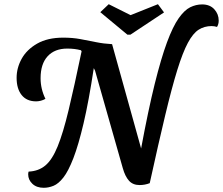

<svg xmlns="http://www.w3.org/2000/svg" viewBox="-20 -870 1060 913"><path d="M188 23Q154 23 134 4Q114 -15 114 -41Q114 -48 116 -54Q163 -56 195.5 -83Q228 -110 254 -173.5Q280 -237 306.5 -347.5Q333 -458 368 -626L365 -631Q336 -639 300 -639Q240 -639 206.5 -602.5Q173 -566 173 -498Q173 -447 196 -400Q186 -394 174 -391Q162 -388 152 -388Q107 -388 83 -418Q59 -448 59 -500Q59 -547 83 -590.5Q107 -634 156.5 -662.5Q206 -691 281 -691Q325 -691 362.5 -684Q400 -677 437 -669.5Q474 -662 513 -660L651 -164Q685 -347 715.5 -470Q746 -593 774 -668.5Q802 -744 829.5 -783Q857 -822 884.5 -835.5Q912 -849 941 -849Q978 -849 999 -826Q1020 -803 1020 -772Q1020 -755 1012 -742Q999 -746 986 -746Q952 -746 925 -729Q898 -712 873.5 -666.5Q849 -621 823 -537Q797 -453 765.5 -321.5Q734 -190 692 1Q669 10 644 10Q612 10 593.5 -10.5Q575 -31 564 -70L432 -534L426 -546Q402 -388 377.5 -284Q353 -180 329 -118Q305 -56 281.5 -26Q258 4 234.5 13.5Q211 23 188 23ZM586 -705 457 -812 497 -850 601 -798 731 -850 760 -811 600 -705Z"/></svg>

Font: Sansita Swashed
Style: Regular
Weight: 400
Designer: Pablo Cosgaya
Foundry: Omnibus-Type
Version: Version 1.003; ttfautohint (v1.8.3)